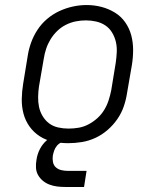

<svg xmlns="http://www.w3.org/2000/svg" viewBox="-20 -561 640 763"><path d="M251 8Q221 8 191.5 2Q162 -4 138 -19.5Q114 -35 97.5 -58Q81 -81 73.5 -109Q66 -137 66.5 -167.5Q67 -198 72 -228L90 -338Q94 -365 103.5 -391.5Q113 -418 129 -442.5Q145 -467 167.5 -486Q190 -505 216 -517Q242 -529 269.5 -535Q297 -541 324 -541Q355 -541 383.5 -533.5Q412 -526 436.5 -511Q461 -496 477.5 -472.5Q494 -449 501.5 -421Q509 -393 509 -362.5Q509 -332 504 -302L485 -192Q481 -165 472 -138.5Q463 -112 446.5 -88Q430 -64 407.5 -44.5Q385 -25 359 -13Q333 -1 305.5 3.5Q278 8 251 8ZM252 -50Q273 -50 293 -53.5Q313 -57 332 -67Q351 -77 367 -91.5Q383 -106 394 -124Q405 -142 411.5 -162Q418 -182 422 -202L440 -312Q443 -333 444 -354Q445 -375 440.5 -394.5Q436 -414 425.5 -431.5Q415 -449 398.5 -460Q382 -471 362 -475.5Q342 -480 321 -480Q301 -480 281 -476Q261 -472 242 -462.5Q223 -453 207.5 -438Q192 -423 181 -405Q170 -387 163.5 -367.5Q157 -348 154 -328L135 -218Q132 -198 131.5 -177Q131 -156 135 -136.5Q139 -117 149.5 -99.5Q160 -82 175.5 -70.5Q191 -59 211 -54.5Q231 -50 252 -50ZM239 182Q222 182 206.5 180Q191 178 176.5 172.5Q162 167 150.5 157.5Q139 148 131.5 135Q124 122 123 106Q122 90 125 74Q128 52 138.5 31.5Q149 11 166.5 -4Q184 -19 206 -25.5Q228 -32 249 -32L244 0Q234 0 223.5 5Q213 10 206 18.5Q199 27 195.5 37Q192 47 190 57Q188 70 190.5 83Q193 96 202 104Q211 112 223.5 115Q236 118 249 118H324L314 182Z"/></svg>

Font: Iosevka Slab Light Extended
Style: Italic
Weight: 300
Width: 7
Italic angle: -9°
Monospace: yes
Designer: Belleve Invis
Foundry: Belleve Invis
Version: Version 11.1.0; ttfautohint (v1.8.3)